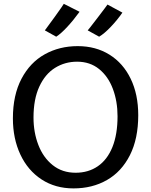

<svg xmlns="http://www.w3.org/2000/svg" viewBox="-20 -997 806 1024"><path d="M394.5 -751Q490.7 -751 563.7 -705.6Q636.7 -660.2 677 -576.9Q717.3 -493.7 717.3 -382.8Q717.3 -257.3 672.9 -169.4Q628.4 -81.5 550.5 -36.9Q472.7 7.8 372.1 7.8Q274.9 7.8 201.7 -40Q128.4 -87.9 88.6 -172.9Q48.8 -257.8 48.8 -365.7Q48.8 -489.7 94.5 -576.7Q140.1 -663.6 218.5 -707.3Q296.9 -751 394.5 -751ZM391.1 -668Q326.2 -668 273.4 -635Q220.7 -602.1 189.7 -535.2Q158.7 -468.3 158.7 -370.1Q158.7 -291 184.6 -223.9Q210.4 -156.7 261.2 -116.2Q312 -75.7 383.3 -75.7Q451.2 -75.7 501.7 -110.4Q552.2 -145 579.6 -212.6Q606.9 -280.3 606.9 -377Q606.9 -456.5 582 -522.9Q557.1 -589.4 508.5 -628.7Q460 -668 391.1 -668ZM320.3 -976.6 404.3 -934.1Q372.1 -889.6 338.6 -853.5Q305.2 -817.4 279.8 -801.3L219.2 -835Q222.2 -837.9 270.5 -905Q318.8 -972.2 320.3 -976.6ZM553.2 -972.7 632.8 -929.7Q605.5 -890.1 570.8 -853.8Q536.1 -817.4 508.8 -801.3L447.8 -835Q451.2 -837.9 501.2 -903.3Q551.3 -968.8 553.2 -972.7Z"/></svg>

Font: Merriweather Sans
Style: Regular
Weight: 400
Designer: Eben Sorkin
Foundry: Eben Sorkin
Version: Version 1.006; ttfautohint (v1.4.1) -l 6 -r 50 -G 0 -x 11 -H